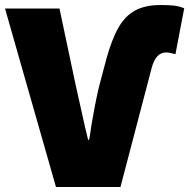

<svg xmlns="http://www.w3.org/2000/svg" viewBox="-31 -745 754 765"><path d="M-11 -711H206L269 -413L308 -238L320 -188H324Q328 -208 334 -250Q353 -361 367 -413L393 -511Q415 -590 441.5 -636Q468 -682 508 -703.5Q548 -725 609 -725Q645 -725 664 -722.5Q683 -720 703 -712L668 -529Q661 -531 650.5 -533.5Q640 -536 631 -536Q589 -536 573 -473L449 0H192Z"/></svg>

Font: Nebula Sans Black
Style: Regular
Weight: 900
Designer: Paul D. Hunt for Adobe (as Source Sans)
Foundry: Nebula Entertainment & Broadcasting LLC
Version: Version 1.010